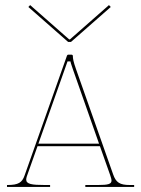

<svg xmlns="http://www.w3.org/2000/svg" viewBox="-20 -735 555 755"><path d="M98.5 -715 91.5 -707.5 248 -570H259L415.5 -707.5L408.5 -715L255 -580H252ZM131 -170 245.5 -493.5H257C257 -491 259 -485 267.5 -460L369.5 -170ZM7.5 0H177V-7.5H156.5C105 -7.5 83 -11 83 -29C83 -32.5 84 -36.5 85.5 -41.5L127.5 -160H373L413 -47C416 -37.5 418.5 -30.5 418.5 -25C418.5 -11.5 406 -7.5 365.5 -7.5H315.5V0H507.5V-7.5H490.5C451 -7.5 436 -17.5 425 -49L279 -463C268.5 -492.5 266.5 -505 266.5 -515C266.5 -517 265 -520 261.5 -520H248C246.5 -520 244.5 -519 243.5 -516.5L76.5 -44.5C67 -17.5 52.5 -7.5 9.5 -7.5H7.5Z"/></svg>

Font: ZnikomitSC
Style: Regular
Weight: 100
Designer: gluk
Foundry: gluk
Version: Version 0.55